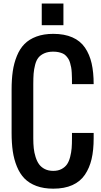

<svg xmlns="http://www.w3.org/2000/svg" viewBox="-20 -1079 581 1107"><path d="M220.7 -1058.6H345.7V-933.6H220.7ZM520 -281.2Q520 -213.4 508.1 -162.1Q496.1 -110.8 469.5 -71.5Q442.9 -32.2 397.2 -11.7Q351.6 8.8 287.1 8.8Q231.9 8.8 189.9 -6.8Q147.9 -22.5 121.1 -50Q94.2 -77.6 77.4 -118.9Q60.5 -160.2 53.7 -207Q46.9 -253.9 46.9 -313V-562.5Q46.9 -621.6 53.7 -668.5Q60.5 -715.3 77.4 -756.6Q94.2 -797.9 121.1 -825.2Q147.9 -852.5 189.9 -868.2Q231.9 -883.8 287.1 -883.8Q351.6 -883.8 397.5 -863.5Q443.4 -843.3 470 -804.2Q496.6 -765.1 508.3 -713.6Q520 -662.1 520 -593.8H395Q395 -614.7 394.8 -628.4Q394.5 -642.1 393.6 -660.2Q392.6 -678.2 390.4 -689.9Q388.2 -701.7 384.3 -715.6Q380.4 -729.5 375 -738.3Q369.6 -747.1 361.6 -756.1Q353.5 -765.1 343 -770Q332.5 -774.9 318.4 -778.1Q304.2 -781.2 287.1 -781.2Q256.8 -781.2 235.1 -771.5Q213.4 -761.7 201.2 -746.3Q189 -731 182.4 -705.1Q175.8 -679.2 173.8 -654.5Q171.9 -629.9 171.9 -593.8V-281.2Q171.9 -250 174.6 -224.6Q177.2 -199.2 185.1 -174.1Q192.9 -148.9 205.3 -131.8Q217.8 -114.7 238.5 -104.2Q259.3 -93.8 287.1 -93.8Q314.9 -93.8 335 -104.5Q355 -115.2 366.5 -131.8Q377.9 -148.4 384.5 -174.3Q391.1 -200.2 393.1 -224.6Q395 -249 395 -281.2V-312.5H520Z"/></svg>

Font: OswaldRegular
Style: Regular
Weight: 400
Designer: vernon adams
Foundry: vernon adams
Version: Version 1.000